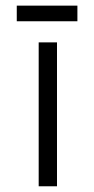

<svg xmlns="http://www.w3.org/2000/svg" viewBox="-20 -651 330 671"><path d="M179.2 -502.9H115.2V0H179.2ZM250.5 -631.3H38.6V-576.7H250.5Z"/></svg>

Font: Saysettha
Style: Regular
Weight: 400
Designer: John M. Durdin
Foundry: Lao Script for Windows
Version: Version 2.201